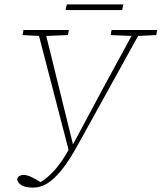

<svg xmlns="http://www.w3.org/2000/svg" viewBox="-20 -813 737 876"><path d="M485 -653 489 -676H697L693 -653L610 -649L338 -157Q297 -82 262 -38.5Q227 5 195.5 24Q164 43 131 43Q68 43 58 6Q60 -5 68.5 -10Q77 -15 87 -15Q103 -15 123 -5.5Q143 4 165 18Q198 -2 229 -36.5Q260 -71 293 -129L158 -649L83 -653L87 -676H294L290 -653L191 -649L313 -154L457 -423L580 -649ZM279 -767 285 -793H543L537 -767Z"/></svg>

Font: Source Serif 4 SmText ExtraLight
Style: Italic
Weight: 200
Italic angle: -12°
Designer: Frank Grießhammer
Foundry: Adobe
Version: Version 4.005;hotconv 1.1.0;makeotfexe 2.6.0